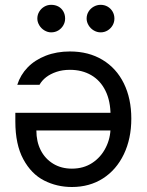

<svg xmlns="http://www.w3.org/2000/svg" viewBox="-20 -749 593 776"><path d="M510.7 -269.5Q510.7 -188.5 480.5 -125.5Q450.2 -62.5 396 -27.8Q341.8 6.8 270.5 6.8Q210 6.8 158.2 -19.5Q106.4 -45.9 74.2 -105.5Q42 -165 42 -257.8V-293H452.1V-221.7H127Q127 -176.8 144.5 -142.1Q162.1 -107.4 194.8 -87.4Q227.5 -67.4 270.5 -67.4Q317.4 -67.4 352.5 -90.3Q387.7 -113.3 407.2 -151.9Q426.8 -190.4 426.8 -234.4V-282.2Q426.8 -340.8 406.2 -382.3Q385.7 -423.8 348.6 -445.3Q311.5 -466.8 262.7 -466.8Q232.4 -466.8 208 -458.5Q183.6 -450.2 166.5 -437Q149.4 -423.8 139.6 -406.2H49.8Q62.5 -446.3 91.8 -476.6Q121.1 -506.8 165 -523.9Q209 -541 262.7 -541Q337.9 -541 394 -507.3Q450.2 -473.6 480.5 -412.1Q510.7 -350.6 510.7 -269.5ZM130.9 -673.8Q130.9 -689.5 138.7 -702.1Q146.5 -714.8 159.2 -722.2Q171.9 -729.5 186.5 -729.5Q203.1 -729.5 215.8 -722.7Q228.5 -715.8 235.8 -703.1Q243.2 -690.4 243.2 -673.8Q243.2 -659.2 235.8 -646.5Q228.5 -633.8 215.8 -626Q203.1 -618.2 186.5 -618.2Q172.9 -618.2 159.7 -626Q146.5 -633.8 138.7 -647Q130.9 -660.2 130.9 -673.8ZM330.1 -673.8Q330.1 -689.5 337.9 -702.1Q345.7 -714.8 358.9 -722.2Q372.1 -729.5 386.7 -729.5Q402.3 -729.5 415 -722.2Q427.7 -714.8 435.1 -702.1Q442.4 -689.5 442.4 -673.8Q442.4 -659.2 435.1 -646.5Q427.7 -633.8 415 -626Q402.3 -618.2 386.7 -618.2Q372.1 -618.2 358.9 -626Q345.7 -633.8 337.9 -647Q330.1 -660.2 330.1 -673.8Z"/></svg>

Font: Pretendard JP Variable
Style: Regular
Weight: 400
Designer: Base glyphs from Inter by Rasmus Andersson; Hangul glyphs from Noto Sans CJK(Source Han Sans) by Jang Soo-young and Kang
Foundry: Kil Hyung-jin
Version: Version 1.307;Glyphs 3.2 (3192)